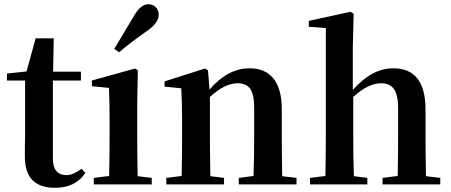

<svg xmlns="http://www.w3.org/2000/svg" viewBox="-20 -875 2138 911"><path d="M241 16Q98 16 98 -131Q98 -146 98 -175Q99 -210 99 -231V-493H13V-526L106 -536L149 -693H235L232 -535H364V-493H231V-123Q231 -44 296 -44Q327 -44 367 -74L385 -55Q339 16 241 16Z M425 0V-31L498 -40Q500 -154 500 -235V-306Q500 -386 497 -458L416 -466V-493L621 -550L634 -541L631 -385V-235Q631 -153 633 -39L700 -31V0ZM545 -627 522 -643Q534 -663 558 -703Q592 -759 613 -795Q646 -855 684 -855Q704 -855 718 -842Q733 -828 733 -805Q733 -766 676 -727Q600 -674 545 -627Z M769 0V-31L842 -40Q844 -154 844 -235V-307Q844 -392 840 -456L761 -464V-489L953 -550L967 -541L974 -450Q1061 -551 1164 -551Q1237 -551 1276 -504Q1317 -455 1317 -357V-235Q1317 -153 1319 -39L1387 -31V0H1113V-31L1183 -40Q1186 -124 1186 -235V-363Q1186 -427 1167 -454Q1148 -480 1107 -480Q1047 -480 976 -415V-235Q976 -153 978 -39L1043 -31V0Z M1451 0V-31L1524 -40Q1526 -154 1526 -235V-742L1445 -748V-776L1643 -819L1658 -810L1654 -651V-448Q1744 -551 1846 -551Q1999 -551 1999 -355V-235Q1999 -153 2001 -39L2069 -31V0H1795V-31L1867 -40Q1869 -152 1869 -235V-363Q1869 -426 1848 -454Q1829 -480 1788 -480Q1727 -480 1656 -415V-235Q1656 -125 1659 -39L1723 -31V0Z"/></svg>

Font: GenRyuMin TW B
Style: Regular
Weight: 700
Version: Version 1.501;PS 1;hotconv 16.6.51;makeotf.lib2.5.65220